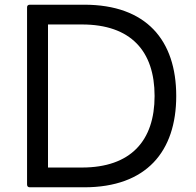

<svg xmlns="http://www.w3.org/2000/svg" viewBox="-20 -771 831 816"><path d="M338 25C602 25 729 -127 729 -363C729 -600 602 -751 338 -751H107C99 -751 95 -747 95 -740V13C95 21 99 25 107 25ZM328 -667C536 -667 637 -554 637 -363C637 -173 536 -59 328 -59H184V-667Z"/></svg>

Font: LINE Seed JP App_OTF Regular
Style: Regular
Weight: 400
Designer: LY Corporation & Fontrix & Fontworks
Version: Version 1.002